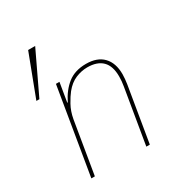

<svg xmlns="http://www.w3.org/2000/svg" viewBox="-172 -868 944 995"><g transform="rotate(-30 300.0 -370.0)"><path d="M174 -516H195L176 -402H179Q208 -461 251 -494.5Q294 -528 360 -528Q427 -528 462.5 -491Q498 -454 498 -387Q498 -373 496.5 -358.5Q495 -344 493 -330L438 0H417L472 -329Q477 -357 477 -386Q477 -448 446.5 -478.5Q416 -509 357 -509Q322 -509 287 -494.5Q252 -480 223 -444Q207 -424 188 -390Q169 -356 161 -312L109 0H88ZM137 -740H179L60 -490H42Z"/></g></svg>

Font: IBM Plex Mono Thin
Style: Italic
Weight: 100
Italic angle: -9°
Monospace: yes
Designer: Mike Abbink, Paul van der Laan, Pieter van Rosmalen
Foundry: Bold Monday
Version: Version 2.3